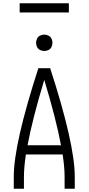

<svg xmlns="http://www.w3.org/2000/svg" viewBox="-20 -1151 540 1171"><path d="M64 0V-74Q64 -273 214 -735H286Q436 -273 436 -74V0H374V-74Q374 -130 362 -209H138Q126 -130 126 -74V0ZM148 -265H352Q322 -426 250 -664Q178 -426 148 -265ZM250 -840Q237 -840 224.5 -846Q212 -852 206 -864.5Q200 -877 200 -890Q200 -903 206 -915.5Q212 -928 224.5 -934Q237 -940 250 -940Q263 -940 275.5 -934Q288 -928 294 -915.5Q300 -903 300 -890Q300 -877 294 -864.5Q288 -852 275.5 -846Q263 -840 250 -840ZM100 -1075V-1131H400V-1075Z"/></svg>

Font: Iosevka SS01 Light
Style: Regular
Weight: 300
Monospace: yes
Designer: Belleve Invis
Foundry: Belleve Invis
Version: 2.3.3; ttfautohint (v1.8.3)